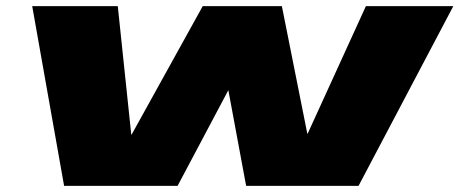

<svg xmlns="http://www.w3.org/2000/svg" viewBox="-20 -606 1502 626"><path d="M189 0H559L724.5 -312L782.5 0H1149L1458 -586H1173L983 -170H982L899 -586H641L409 -167H408L364 -586H85Z"/></svg>

Font: Anybody ExtraExpanded Black
Style: Italic
Weight: 900
Width: 8
Italic angle: -10°
Version: Version 1.113;gftools[0.9.25]